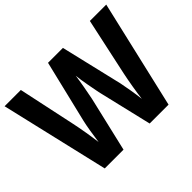

<svg xmlns="http://www.w3.org/2000/svg" viewBox="-154 -1005 1194 1194"><g transform="rotate(-45 443.0 -408.0)"><path d="M890 -765H746L664 -385C653 -333 638 -246 632 -194C627 -242 613 -322 606 -355L509 -765H378L279 -354C271 -322 258 -242 252 -194C246 -245 231 -335 220 -385L139 -765H-4L163 -51H328L413 -414C421 -452 438 -545 443 -586C447 -539 466 -447 472 -414L558 -51H724Z"/></g></svg>

Font: Noto Sans Tamil UI SemiCondensed
Style: Bold
Weight: 700
Width: 4
Designer: Jelle Bosma - Monotype Design Team
Foundry: Monotype Imaging Inc.
Version: Version 2.004